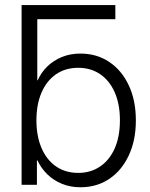

<svg xmlns="http://www.w3.org/2000/svg" viewBox="-20 -748 608 777"><path d="M100.6 -670.4 67.4 -727.5H446.8V-670.4ZM305.2 9.8Q264.2 9.8 230.5 -4.2Q196.8 -18.1 171.6 -42.5Q146.5 -66.9 131.8 -98.6H129.4V0H67.4V-727.5H130.9V-423.3H132.8Q146.5 -454.6 171.1 -478.8Q195.8 -502.9 230 -517.1Q264.2 -531.2 305.2 -531.2Q371.6 -531.2 422.1 -497.3Q472.7 -463.4 501.2 -402.6Q529.8 -341.8 529.8 -260.7Q529.8 -180.2 501.2 -119.1Q472.7 -58.1 422.4 -24.2Q372.1 9.8 305.2 9.8ZM296.9 -48.3Q346.7 -48.3 384.8 -74Q422.9 -99.6 444.1 -147.2Q465.3 -194.8 465.3 -261.2Q465.3 -327.1 444.1 -374.8Q422.9 -422.4 385 -448Q347.2 -473.6 296.9 -473.6Q244.6 -473.6 206.5 -447.3Q168.5 -420.9 147.9 -373Q127.4 -325.2 127.4 -261.2Q127.4 -197.3 147.9 -149.2Q168.5 -101.1 206.5 -74.7Q244.6 -48.3 296.9 -48.3Z"/></svg>

Font: Inter 28pt Light
Style: Regular
Weight: 300
Designer: Rasmus Andersson
Foundry: rsms
Version: Version 4.001;git-66647c0bb